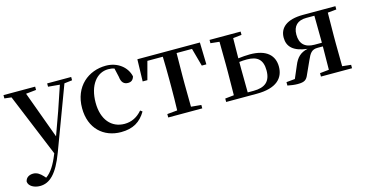

<svg xmlns="http://www.w3.org/2000/svg" viewBox="-88 -924 3021 1575"><g transform="rotate(-15 1422.5 -136.0)"><path d="M364 -499 462 -490 392 -283 322 -89 175 -490 262 -499V-527H-7V-499L52 -492L272 42L268 51C236 131 201 187 156 218L142 202C118 176 93 158 61 158C29 158 -1 173 -7 208C-4 247 42 271 91 271C173 271 239 210 301 44L501 -491L568 -499V-527H364Z M848 16C950 16 1014 -24 1060 -102L1043 -115C1002 -67 952 -42 893 -42C782 -42 707 -126 707 -271C707 -420 780 -510 877 -510C895 -510 912 -508 929 -502L946 -427C951 -377 974 -359 1007 -359C1034 -359 1051 -372 1059 -401C1041 -484 963 -543 866 -543C718 -543 588 -441 588 -256C588 -83 700 16 848 16Z M1336 0H1540V-29L1454 -37L1452 -232V-296L1454 -493H1585L1627 -340H1666L1661 -527H1130L1125 -340H1165L1206 -493H1337C1339 -437 1340 -351 1340 -296V-232C1340 -177 1339 -94 1337 -37L1251 -29V0Z M1743 0H2003C2172 0 2236 -72 2236 -168C2236 -262 2174 -327 2031 -327C1999 -327 1966 -324 1932 -320L1934 -491L2007 -499V-527H1743V-499L1818 -491L1820 -296V-232L1818 -37L1743 -29ZM1932 -289C1953 -292 1975 -293 1998 -293C2086 -293 2130 -256 2130 -164C2130 -71 2081 -30 1984 -30H1934C1933 -87 1932 -175 1932 -232Z M2548 0H2812V-29L2738 -37L2736 -232V-296L2738 -492L2812 -499V-527H2537C2397 -527 2335 -470 2335 -387C2335 -311 2382 -262 2501 -248C2438 -235 2405 -200 2381 -141L2336 -36L2263 -29V0C2294 6 2322 10 2349 10C2409 10 2425 -5 2442 -46L2491 -154C2515 -208 2531 -235 2583 -235H2627L2625 -37L2548 -29ZM2627 -266H2565C2483 -266 2442 -307 2442 -384C2442 -457 2482 -496 2556 -496H2625L2627 -296Z"/></g></svg>

Font: Noto Serif JP SemiBold
Style: Regular
Weight: 600
Designer: Ryoko NISHIZUKA 西塚涼子 (kana & ideographs); Frank Grießhammer (Latin, Greek & Cyrillic); Wenlong ZHANG 张文龙 (bopomofo); San
Foundry: Adobe
Version: Version 2.001;hotconv 1.1.0;makeotfexe 2.6.0